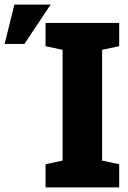

<svg xmlns="http://www.w3.org/2000/svg" viewBox="-25 -810 555 830"><path d="M171.9 0V-100.1L245.6 -115.7V-594.7L171.9 -610.4V-710.9H490.2V-610.4L416.5 -594.7V-115.7L490.2 -100.1V0ZM-4.9 -620.1 37.1 -790H193.8L80.6 -620.1Z"/></svg>

Font: Roboto Slab LO Black
Style: Regular
Weight: 900
Designer: Google
Version: Version 2.000